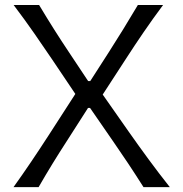

<svg xmlns="http://www.w3.org/2000/svg" viewBox="-20 -764 747 784"><path d="M35.2 0Q71.3 -50.3 106.4 -102.3Q141.6 -154.3 178.2 -210.9L287.6 -380.4L193.4 -520.5Q157.7 -573.2 120.1 -627.4Q82.5 -681.6 35.6 -743.7H139.6Q170.9 -691.4 202.1 -642.1Q233.4 -592.8 263.2 -548.3L339.8 -433.1H348.6L423.3 -549.3Q452.1 -594.2 482.7 -643.8Q513.2 -693.4 543 -743.7H646Q603 -686 566.2 -632.1Q529.3 -578.1 500 -532.7L399.4 -377.9L504.4 -228Q545.9 -168.9 586.7 -113.5Q627.4 -58.1 673.3 0H565.9Q533.7 -50.8 503.2 -96.7Q472.7 -142.6 443.8 -184.1L347.7 -323.2H339.4L250 -183.6Q221.2 -139.2 194.1 -95Q167 -50.8 137.7 0Z"/></svg>

Font: Pinar-FD Regular
Style: FD-Regular
Weight: 400
Designer: Amin Abedi
Version: Version 3.000